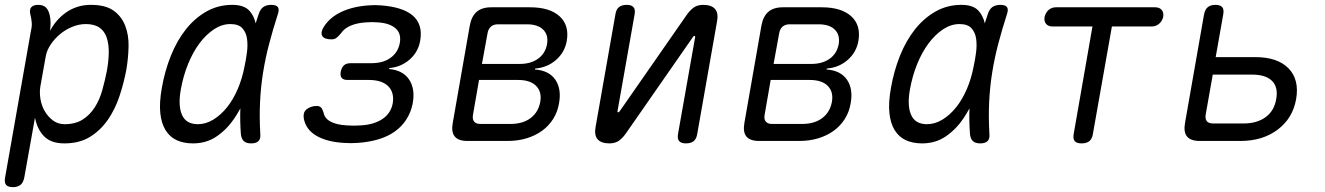

<svg xmlns="http://www.w3.org/2000/svg" viewBox="-32 -580 5452 790"><path d="M174 -453Q186 -476 202.5 -495Q219 -514 239.5 -528.5Q260 -543 285.5 -551.5Q311 -560 342 -560Q402 -560 435 -536.5Q468 -513 483 -474.5Q498 -436 497 -389Q496 -342 488 -294Q478 -240 460 -185.5Q442 -131 412 -87.5Q382 -44 338.5 -17Q295 10 233 10Q178 10 149.5 -19Q121 -48 112 -96L68 150Q64 171 52.5 180.5Q41 190 21 190Q1 190 -7 180.5Q-15 171 -11 150L96 -457Q100 -473 98.5 -488.5Q97 -504 93 -520Q88 -540 96.5 -550Q105 -560 125 -560Q145 -560 156 -550Q167 -540 172 -520Q176 -504 176 -487Q176 -470 174 -453ZM321 -481Q293 -481 265 -469.5Q237 -458 214.5 -439Q192 -420 176 -396Q160 -372 156 -347L134 -224Q130 -199 134.5 -172Q139 -145 152.5 -122Q166 -99 186.5 -84Q207 -69 234 -69Q278 -69 308 -88Q338 -107 358 -138.5Q378 -170 389 -209.5Q400 -249 408 -290Q415 -329 415.5 -364Q416 -399 407 -425.5Q398 -452 377 -466.5Q356 -481 321 -481Z M762 10Q724 10 695.5 -3Q667 -16 649.5 -44Q632 -72 627.5 -115Q623 -158 634 -219Q646 -288 671 -350.5Q696 -413 733 -459.5Q770 -506 818 -533Q866 -560 924 -560Q972 -560 994 -536Q1013 -515 1020 -484Q1026 -502 1032 -521Q1039 -543 1052 -551.5Q1065 -560 1084 -560Q1105 -560 1111.5 -550.5Q1118 -541 1111 -521Q1091 -459 1075.5 -400Q1060 -341 1050.5 -282Q1041 -223 1038 -160.5Q1035 -98 1039 -29Q1041 -9 1031.5 0.5Q1022 10 1001.5 10Q981 10 971 0.5Q961 -9 959 -29Q955 -84 957 -134Q946 -114 933 -94Q903 -49 860.5 -19.5Q818 10 762 10ZM782 -69Q815 -69 846 -88Q877 -107 902.5 -139Q928 -171 946.5 -214.5Q965 -258 974 -306Q980 -333 984 -363.5Q988 -394 984.5 -420Q981 -446 965.5 -463.5Q950 -481 916 -481Q881 -481 848.5 -459.5Q816 -438 789 -402Q762 -366 742 -317Q722 -268 712 -212Q700 -145 717 -107Q734 -69 782 -69Z M1300 -469Q1325 -509 1373.5 -531.5Q1422 -554 1487 -558Q1499 -559 1510.5 -559Q1522 -559 1534 -558Q1577 -555 1610 -545Q1643 -535 1664.5 -517.5Q1686 -500 1694.5 -474Q1703 -448 1697 -413Q1689 -366 1653.5 -335Q1618 -304 1570 -300L1569 -296Q1626 -291 1651.5 -252.5Q1677 -214 1666 -154Q1659 -118 1640 -88.5Q1621 -59 1592 -38.5Q1563 -18 1524 -6.5Q1485 5 1439 8Q1426 9 1411.5 9Q1397 9 1383 8Q1314 4 1270.5 -21Q1227 -46 1218 -92Q1216 -104 1218.5 -113.5Q1221 -123 1228.5 -129.5Q1236 -136 1247 -140Q1258 -144 1272 -144Q1277 -144 1281 -142.5Q1285 -141 1288.5 -138Q1292 -135 1294 -130Q1296 -125 1299 -118Q1303 -93 1328.5 -79.5Q1354 -66 1396 -64Q1409 -63 1423.5 -63Q1438 -63 1452 -64Q1506 -67 1541 -90Q1576 -113 1584 -155Q1591 -200 1565 -225.5Q1539 -251 1486 -251H1398Q1381 -251 1374 -259.5Q1367 -268 1370 -285Q1374 -303 1383.5 -311.5Q1393 -320 1411 -320H1496Q1545 -320 1575.5 -342.5Q1606 -365 1613 -403Q1620 -442 1595.5 -463.5Q1571 -485 1522 -488Q1510 -489 1498.5 -489Q1487 -489 1475 -488Q1438 -486 1411 -474.5Q1384 -463 1371 -443Q1365 -436 1360 -431Q1355 -426 1350.5 -423Q1346 -420 1341.5 -419Q1337 -418 1332 -418Q1318 -418 1308 -421.5Q1298 -425 1294 -432Q1290 -439 1291.5 -448.5Q1293 -458 1300 -469Z M1892 0Q1854 0 1839 -18.5Q1824 -37 1831 -75L1901 -475Q1908 -513 1929.5 -531.5Q1951 -550 1989 -550H2149Q2230 -550 2270.5 -513Q2311 -476 2300 -412Q2292 -365 2256 -333.5Q2220 -302 2170 -298L2169 -294Q2227 -290 2253 -252Q2279 -214 2268 -154Q2262 -119 2244 -90.5Q2226 -62 2198.5 -42Q2171 -22 2135 -11Q2099 0 2056 0ZM1939 -251 1914 -107Q1911 -89 1919 -79.5Q1927 -70 1945 -70H2068Q2119 -70 2151 -94Q2183 -118 2191 -161Q2198 -202 2174 -226.5Q2150 -251 2100 -251ZM2017 -480Q1999 -480 1988 -470.5Q1977 -461 1974 -443L1951 -317H2107Q2152 -317 2182 -338.5Q2212 -360 2219 -399Q2225 -436 2203 -458Q2181 -480 2136 -480Z M2419 -60 2500 -520Q2503 -541 2514.5 -550.5Q2526 -560 2547 -560Q2566 -560 2574.5 -550.5Q2583 -541 2579 -520L2509 -124Q2508 -121 2509 -119.5Q2510 -118 2512 -118Q2514 -118 2515.5 -119.5Q2517 -121 2519 -124L2791 -515Q2805 -536 2821 -548Q2837 -560 2861 -560Q2896 -560 2910.5 -542.5Q2925 -525 2918 -490L2837 -30Q2834 -9 2822.5 0.5Q2811 10 2790 10Q2771 10 2762.5 0.5Q2754 -9 2758 -30L2828 -426Q2829 -429 2828 -430.5Q2827 -432 2825 -432Q2823 -432 2821.5 -430.5Q2820 -429 2818 -426L2546 -35Q2532 -14 2516 -2Q2500 10 2476 10Q2441 10 2426.5 -7.5Q2412 -25 2419 -60Z M3092 0Q3054 0 3039 -18.5Q3024 -37 3031 -75L3101 -475Q3108 -513 3129.5 -531.5Q3151 -550 3189 -550H3349Q3430 -550 3470.5 -513Q3511 -476 3500 -412Q3492 -365 3456 -333.5Q3420 -302 3370 -298L3369 -294Q3427 -290 3453 -252Q3479 -214 3468 -154Q3462 -119 3444 -90.5Q3426 -62 3398.5 -42Q3371 -22 3335 -11Q3299 0 3256 0ZM3139 -251 3114 -107Q3111 -89 3119 -79.5Q3127 -70 3145 -70H3268Q3319 -70 3351 -94Q3383 -118 3391 -161Q3398 -202 3374 -226.5Q3350 -251 3300 -251ZM3217 -480Q3199 -480 3188 -470.5Q3177 -461 3174 -443L3151 -317H3307Q3352 -317 3382 -338.5Q3412 -360 3419 -399Q3425 -436 3403 -458Q3381 -480 3336 -480Z M3762 10Q3724 10 3695.5 -3Q3667 -16 3649.5 -44Q3632 -72 3627.5 -115Q3623 -158 3634 -219Q3646 -288 3671 -350.5Q3696 -413 3733 -459.5Q3770 -506 3818 -533Q3866 -560 3924 -560Q3972 -560 3994 -536Q4013 -515 4020 -484Q4026 -502 4032 -521Q4039 -543 4052 -551.5Q4065 -560 4084 -560Q4105 -560 4111.5 -550.5Q4118 -541 4111 -521Q4091 -459 4075.5 -400Q4060 -341 4050.5 -282Q4041 -223 4038 -160.5Q4035 -98 4039 -29Q4041 -9 4031.5 0.5Q4022 10 4001.5 10Q3981 10 3971 0.5Q3961 -9 3959 -29Q3955 -84 3957 -134Q3946 -114 3933 -94Q3903 -49 3860.5 -19.5Q3818 10 3762 10ZM3782 -69Q3815 -69 3846 -88Q3877 -107 3902.5 -139Q3928 -171 3946.5 -214.5Q3965 -258 3974 -306Q3980 -333 3984 -363.5Q3988 -394 3984.5 -420Q3981 -446 3965.5 -463.5Q3950 -481 3916 -481Q3881 -481 3848.5 -459.5Q3816 -438 3789 -402Q3762 -366 3742 -317Q3722 -268 3712 -212Q3700 -145 3717 -107Q3734 -69 3782 -69Z M4463 -471H4299Q4281 -471 4272 -482Q4263 -493 4266 -510Q4270 -528 4282.5 -539Q4295 -550 4313 -550H4721Q4739 -550 4748 -539Q4757 -528 4754 -510Q4750 -493 4737 -482Q4724 -471 4707 -471H4543L4465 -30Q4462 -9 4450.5 0.5Q4439 10 4418 10Q4398 10 4390 0.5Q4382 -9 4386 -30Z M4905 0Q4867 0 4852 -18.5Q4837 -37 4844 -75L4922 -520Q4926 -541 4937.5 -550.5Q4949 -560 4969 -560Q4989 -560 4997 -550.5Q5005 -541 5001 -520L4970 -345H5133Q5225 -345 5270 -298.5Q5315 -252 5301 -172Q5287 -93 5225 -46.5Q5163 0 5072 0ZM4929 -109Q4926 -91 4933.5 -81.5Q4941 -72 4959 -72H5085Q5140 -72 5175.5 -98Q5211 -124 5219 -172Q5228 -221 5202 -247Q5176 -273 5120 -273H4958Z"/></svg>

Font: Maple Mono NL Light
Style: Italic
Weight: 300
Italic angle: -10°
Monospace: yes
Designer: subframe7536
Version: Version 7.000